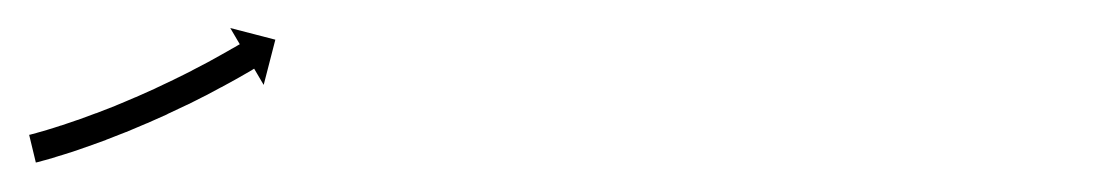

<svg xmlns="http://www.w3.org/2000/svg" viewBox="-25 -140 772 135"><path d="M-3.4 -45.4C-3.8 -45.3 -4.2 -45.3 -4.5 -45.2L0.2 -25.7C0.6 -25.8 1 -25.9 1.4 -26C1.4 -26 1.4 -26 1.4 -26C1.5 -26 1.5 -26 1.5 -26C3.1 -26.5 4.6 -26.9 6.2 -27.3C6.2 -27.3 6.2 -27.3 6.2 -27.3C6.3 -27.3 6.3 -27.3 6.3 -27.3C8.8 -28 11.4 -28.8 14 -29.5C14 -29.5 14 -29.5 14 -29.5C14 -29.6 14 -29.6 14 -29.6C17.4 -30.6 20.8 -31.6 24.1 -32.7C24.1 -32.7 24.1 -32.7 24.1 -32.7C24.2 -32.7 24.2 -32.7 24.2 -32.7C28.2 -34 32.2 -35.4 36.1 -36.8C36.1 -36.8 36.1 -36.8 36.2 -36.8C36.2 -36.8 36.2 -36.8 36.2 -36.8C40.6 -38.4 45.1 -40 49.5 -41.6C49.5 -41.6 49.5 -41.6 49.5 -41.6C49.5 -41.6 49.6 -41.7 49.6 -41.7C54.3 -43.5 59 -45.3 63.7 -47.2C63.7 -47.2 63.7 -47.2 63.7 -47.2C63.8 -47.2 63.8 -47.2 63.8 -47.2C68.6 -49.2 73.4 -51.2 78.2 -53.3C78.2 -53.3 78.3 -53.3 78.3 -53.3C78.3 -53.3 78.3 -53.3 78.3 -53.3C83.1 -55.4 87.9 -57.5 92.7 -59.7C92.7 -59.7 92.7 -59.7 92.7 -59.7C92.7 -59.7 92.7 -59.8 92.7 -59.8C97.3 -61.9 101.9 -64.1 106.5 -66.3C106.5 -66.3 106.5 -66.3 106.5 -66.3C106.5 -66.3 106.6 -66.3 106.6 -66.3C110.8 -68.4 115.1 -70.5 119.3 -72.7C119.3 -72.7 119.3 -72.7 119.3 -72.7C119.3 -72.7 119.4 -72.7 119.4 -72.7C123.1 -74.7 126.9 -76.7 130.6 -78.7C130.6 -78.7 130.7 -78.7 130.7 -78.7C130.7 -78.7 130.7 -78.7 130.7 -78.7C133.9 -80.4 137 -82.2 140.2 -83.9C140.2 -83.9 140.2 -83.9 140.2 -83.9C140.2 -83.9 140.2 -83.9 140.2 -83.9C142.6 -85.3 145 -86.6 147.4 -88L147.4 -88L147.4 -88C149 -88.9 150.5 -89.8 152.1 -90.7L152.1 -90.7L152.1 -90.7C152.6 -91.1 153.2 -91.4 153.7 -91.7L160.4 -80.3L168.6 -112.1L136.9 -120.3L143.6 -108.9C143 -108.6 142.5 -108.3 142 -108L142 -108L142 -108C140.5 -107.1 139 -106.2 137.4 -105.4L137.5 -105.4L137.5 -105.4C135.1 -104 132.8 -102.7 130.4 -101.4C130.4 -101.4 130.4 -101.4 130.4 -101.4C130.4 -101.4 130.4 -101.4 130.4 -101.4C127.3 -99.7 124.3 -98 121.2 -96.3C121.2 -96.3 121.2 -96.3 121.2 -96.3C121.2 -96.3 121.2 -96.3 121.2 -96.3C117.5 -94.3 113.8 -92.4 110.1 -90.5C110.1 -90.5 110.2 -90.5 110.2 -90.5C110.2 -90.5 110.2 -90.5 110.2 -90.5C106.1 -88.4 101.9 -86.3 97.7 -84.3C97.7 -84.3 97.7 -84.3 97.7 -84.3C97.8 -84.3 97.8 -84.3 97.8 -84.3C93.3 -82.1 88.8 -80 84.3 -77.9C84.3 -77.9 84.3 -77.9 84.3 -77.9C84.3 -77.9 84.4 -77.9 84.4 -77.9C79.7 -75.8 75 -73.7 70.3 -71.6C70.3 -71.6 70.3 -71.6 70.3 -71.6C70.4 -71.7 70.4 -71.7 70.4 -71.7C65.7 -69.6 60.9 -67.7 56.2 -65.7C56.2 -65.7 56.2 -65.7 56.2 -65.7C56.2 -65.7 56.3 -65.7 56.3 -65.7C51.7 -63.9 47.1 -62.1 42.4 -60.3C42.4 -60.3 42.5 -60.3 42.5 -60.4C42.5 -60.4 42.5 -60.4 42.5 -60.4C38.2 -58.8 33.9 -57.2 29.5 -55.6C29.5 -55.6 29.5 -55.6 29.6 -55.6C29.6 -55.7 29.6 -55.7 29.6 -55.7C25.7 -54.3 21.8 -53 17.9 -51.7C17.9 -51.7 18 -51.7 18 -51.7C18 -51.7 18 -51.8 18 -51.8C14.8 -50.7 11.5 -49.7 8.2 -48.7C8.2 -48.7 8.2 -48.7 8.3 -48.7C8.3 -48.7 8.3 -48.7 8.3 -48.7C5.8 -48 3.4 -47.3 0.9 -46.6C0.9 -46.6 0.9 -46.6 0.9 -46.6C0.9 -46.6 1 -46.6 1 -46.6C-0.5 -46.2 -2 -45.8 -3.5 -45.4C-3.5 -45.4 -3.5 -45.4 -3.5 -45.4C-3.4 -45.4 -3.4 -45.4 -3.4 -45.4Z"/></svg>

Font: FRB American Cursive Just Arrows Ultra
Style: Bold Italic
Weight: 1000
Italic angle: -25°
Version: Version 2.0;Modular Font Editor K font №1